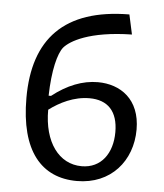

<svg xmlns="http://www.w3.org/2000/svg" viewBox="-53 -789 727 849"><g transform="rotate(5 310.0 -365.0)"><path d="M65.5 -335C65.5 -99 162 12 319.5 12C470.5 12 563 -98.5 563 -237.5C563 -372 475 -431.5 374.5 -431.5C307 -431.5 239 -405 173 -353H162.5C165 -465 184.5 -542 208 -570.5C234 -600.5 316.5 -651 506 -654.5L487 -742C198 -740 65.5 -596.5 65.5 -335ZM166 -291C212 -325.5 274.5 -357.5 344 -357.5C424.5 -357.5 470.5 -311 470.5 -218C470.5 -124 421.5 -55 335 -55C234 -55 165.5 -147 166 -291Z"/></g></svg>

Font: Monaspace Argon
Style: Regular
Weight: 400
Designer: Riley Cran & the Lettermatic Team
Foundry: Lettermatic
Version: Version 1.200 (Monaspace Argon)